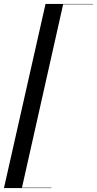

<svg xmlns="http://www.w3.org/2000/svg" viewBox="-30 -800 490 970"><path d="M-10 150 200 -780H440V-778H289L81 148H230V150Z"/></svg>

Font: Bodoni Moda 96pt
Style: Italic
Weight: 400
Italic angle: -13°
Version: Version 2.004